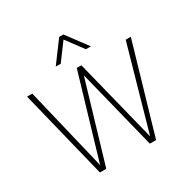

<svg xmlns="http://www.w3.org/2000/svg" viewBox="-206 -1147 1315 1335"><g transform="rotate(-30 451.0 -479.0)"><path d="M835 -710H876L669 0H619L459 -641L269 0H218L43 -710H85L245 -44L442 -710H479L646 -43ZM602 -791H562L461 -927L360 -791H320L444 -958H478Z"/></g></svg>

Font: Livvic ExtraLight
Style: Regular
Weight: 275
Designer: Jacques Le Bailly, Baron von Fonthausen
Version: Version 1.001; ttfautohint (v1.8.2)